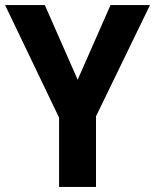

<svg xmlns="http://www.w3.org/2000/svg" viewBox="-20 -734 609 754"><path d="M285 -421 414 -714H569L357 -277V0H212V-272L0 -714H156Z"/></svg>

Font: Noto Sans Ethiopic SemiCondensed
Style: Bold
Weight: 700
Width: 4
Designer: Monotype Design Team
Foundry: Monotype Imaging Inc.
Version: Version 2.102; ttfautohint (v1.8.4.7-5d5b)